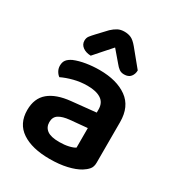

<svg xmlns="http://www.w3.org/2000/svg" viewBox="-174 -822 871 946"><g transform="rotate(30 261.0 -349.0)"><path d="M250 -81Q279 -81 303 -86.5Q327 -92 338 -100V-211L241 -202Q201 -198 180 -184.5Q159 -171 159 -142Q159 -113 180.5 -97Q202 -81 250 -81ZM246 -488Q344 -488 402.5 -446Q461 -404 461 -316V-85Q461 -61 449 -47Q437 -33 419 -22Q391 -5 348 5Q305 15 250 15Q150 15 92.5 -23.5Q35 -62 35 -139Q35 -206 77.5 -241.5Q120 -277 201 -285L338 -299V-317Q338 -355 310.5 -373Q283 -391 233 -391Q194 -391 157 -381.5Q120 -372 91 -358Q80 -366 72.5 -379.5Q65 -393 65 -409Q65 -429 74.5 -441.5Q84 -454 105 -464Q134 -476 171 -482Q208 -488 246 -488ZM256 -622Q231 -593 212 -572.5Q193 -552 172 -527Q143 -528 125.5 -541.5Q108 -555 108 -576Q108 -592 116.5 -603Q125 -614 141 -631L188 -681Q204 -696 220 -704.5Q236 -713 258 -713Q279 -713 295.5 -705.5Q312 -698 332 -674L409 -580Q409 -559 397 -544Q385 -529 360 -529Q343 -529 331.5 -537.5Q320 -546 309 -560Z"/></g></svg>

Font: Baloo Bhai 2 SemiBold
Style: Regular
Weight: 600
Designer: Supriya Tembe, Noopur Datye and Ek Type
Foundry: Ek Type
Version: Version 1.640;PS 1.000;hotconv 16.6.51;makeotf.lib2.5.65220;